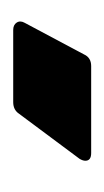

<svg xmlns="http://www.w3.org/2000/svg" viewBox="48 -788 161 298"><g transform="rotate(90 129.0 -639.5)"><path d="M83 -700H218Q230 -700 230 -691Q230 -687 227 -682L157 -588Q151 -579 139 -579H27Q19 -579 15.5 -584.5Q12 -590 16 -597L65 -689Q70 -700 83 -700Z"/></g></svg>

Font: Barlow Black
Style: Regular
Weight: 900
Designer: Jeremy Tribby
Foundry: Tribby Type
Version: Version 1.422